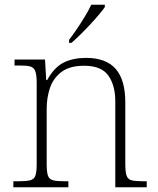

<svg xmlns="http://www.w3.org/2000/svg" viewBox="-20 -786 663 806"><path d="M36 0V-25H56Q89 -25 106 -29Q123 -33 128.5 -48.5Q134 -64 134 -98V-439Q134 -472 128 -487.5Q122 -503 107 -507Q92 -511 64 -511H41V-536H169L174 -450H178Q208 -504 247.5 -523.5Q287 -543 341 -543Q425 -543 465.5 -497Q506 -451 506 -356V-98Q506 -64 511.5 -48.5Q517 -33 533 -29Q549 -25 583 -25H596V0H464V-361Q464 -427 435 -468.5Q406 -510 333 -510Q272 -510 237.5 -483.5Q203 -457 189.5 -416Q176 -375 176 -331V-97Q176 -63 181.5 -48Q187 -33 203.5 -29Q220 -25 253 -25H267V0ZM270 -619Q285 -638 302.5 -664Q320 -690 336.5 -717Q353 -744 363 -766H420V-756Q411 -743 394 -723Q377 -703 356.5 -681Q336 -659 316 -639.5Q296 -620 280 -606H270Z"/></svg>

Font: Noto Serif Hentaigana ExtraLight
Style: Regular
Weight: 200
Designer: Kazuhiro Yamada
Foundry: nipponia
Version: Version 1.000